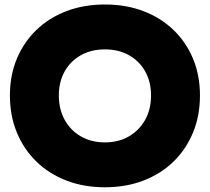

<svg xmlns="http://www.w3.org/2000/svg" viewBox="-20 -798 910 832"><path d="M434.5 13.5Q343.5 13.5 268 -15.5Q192.5 -44.5 137.8 -97.8Q83 -151 53 -223.8Q23 -296.5 23 -384.5Q23 -471.5 53 -543.5Q83 -615.5 137.8 -668.2Q192.5 -721 268 -749.8Q343.5 -778.5 435 -778.5Q526 -778.5 601.5 -749.8Q677 -721 731.8 -668.2Q786.5 -615.5 816.5 -543.5Q846.5 -471.5 846.5 -384.5Q846.5 -296.5 816.5 -223.8Q786.5 -151 731.8 -97.8Q677 -44.5 601.5 -15.5Q526 13.5 434.5 13.5ZM434.5 -181Q493.5 -181 538.5 -207Q583.5 -233 609 -278.8Q634.5 -324.5 634.5 -384.5Q634.5 -443.5 609.2 -488.5Q584 -533.5 538.8 -558.8Q493.5 -584 434.5 -584Q375.5 -584 330.5 -558.8Q285.5 -533.5 260.2 -488.5Q235 -443.5 235 -384.5Q235 -324.5 260.2 -278.8Q285.5 -233 330.5 -207Q375.5 -181 434.5 -181Z"/></svg>

Font: Hepta Slab ExtraBold
Style: Regular
Weight: 800
Designer: Michael LaGattuta
Foundry: Michael LaGattuta
Version: Version 1.102